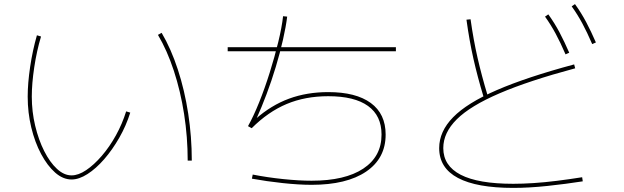

<svg xmlns="http://www.w3.org/2000/svg" viewBox="-20 -875 3040 936"><path d="M329 0Q287 0 249 -33.5Q211 -67 180.5 -124Q150 -181 132.5 -253.5Q115 -326 115 -404Q115 -469 127 -549.5Q139 -630 160 -703L180 -697Q159 -627 147 -547.5Q135 -468 135 -404Q135 -331 151.5 -262Q168 -193 195.5 -138.5Q223 -84 257.5 -52Q292 -20 329 -20Q362 -20 400 -45.5Q438 -71 476 -115Q514 -159 545 -215Q576 -271 595 -332L615 -326Q595 -262 561.5 -203.5Q528 -145 488 -99Q448 -53 406.5 -26.5Q365 0 329 0ZM895 -92Q895 -207 877.5 -319Q860 -431 827.5 -530Q795 -629 750 -705L768 -715Q814 -637 847 -536Q880 -435 897.5 -321.5Q915 -208 915 -92Z M1499 26Q1437 26 1358 17.5Q1279 9 1208 -4L1212 -24Q1283 -10 1360.5 -2Q1438 6 1499 6Q1662 6 1751 -53Q1840 -112 1840 -219Q1840 -311 1774 -358.5Q1708 -406 1580 -406Q1468 -406 1377.5 -368Q1287 -330 1207 -250L1189 -260Q1216 -308 1243.5 -376.5Q1271 -445 1295 -521.5Q1319 -598 1336.5 -670Q1354 -742 1360 -796L1380 -794Q1374 -745 1359.5 -681Q1345 -617 1324.5 -549Q1304 -481 1279.5 -416Q1255 -351 1231 -298L1225 -294Q1302 -362 1389 -394Q1476 -426 1580 -426Q1715 -426 1787.5 -373Q1860 -320 1860 -219Q1860 -103 1765 -38.5Q1670 26 1499 26ZM1090 -625V-645H1910V-625Z M2482 41Q2304 41 2212.5 -7.5Q2121 -56 2121 -153Q2121 -234 2189 -303.5Q2257 -373 2402.5 -436Q2548 -499 2779 -561L2784 -542Q2557 -481 2415 -420Q2273 -359 2207 -293.5Q2141 -228 2141 -153Q2141 -67 2226 -23Q2311 21 2482 21Q2528 21 2581.5 17.5Q2635 14 2695 6.5Q2755 -1 2818 -11L2821 9Q2738 22 2648.5 31.5Q2559 41 2482 41ZM2337 -404Q2308 -500 2288 -588.5Q2268 -677 2254 -779L2274 -781Q2288 -681 2308 -593.5Q2328 -506 2357 -410ZM2737 -610Q2712 -668 2688.5 -711.5Q2665 -755 2637 -794L2653 -805Q2684 -762 2708 -716.5Q2732 -671 2755 -618ZM2867 -660Q2842 -718 2818.5 -761.5Q2795 -805 2767 -844L2783 -855Q2814 -812 2838 -766.5Q2862 -721 2885 -668Z"/></svg>

Font: M PLUS 1 Code Thin
Style: Regular
Weight: 250
Designer: Coji Morishita
Foundry: UNDERFOREST DESIGN
Version: Version 1.002